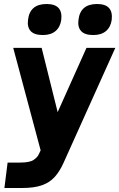

<svg xmlns="http://www.w3.org/2000/svg" viewBox="-20 -739 596 959"><path d="M120 -640Q129 -719 213 -719Q295 -719 286 -640Q281 -604 257.5 -584Q234 -564 194 -564Q151 -564 133 -584Q115 -604 120 -640ZM372 -640Q381 -719 465 -719Q547 -719 538 -640Q533 -604 509.5 -584Q486 -564 446 -564Q403 -564 385 -584Q367 -604 372 -640ZM2 200 18 73H80Q128 73 147.5 60Q167 47 174 31L183 12L46 -500H188L268 -179L412 -500H556L298 73Q279 116 253.5 144.5Q228 173 189 186.5Q150 200 91 200Z"/></svg>

Font: Haskoy ExtraBold
Style: Italic
Weight: 800
Designer: Ertekin Erdin
Foundry: Ertekin Erdin
Version: Version 2.000; ttfautohint (v1.8.4.7-5d5b)